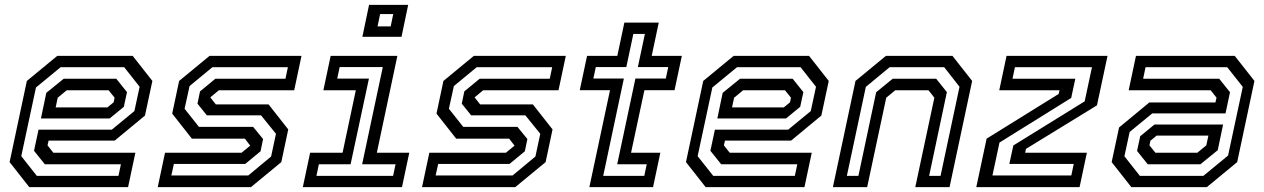

<svg xmlns="http://www.w3.org/2000/svg" viewBox="-20 -770 5201 790"><path d="M526 -540 607 -437 576.5 -294.5 452 -191.5H180L175.5 -172L199.5 -141.5H537L507 0H100.5L19.5 -103L90.5 -437L215.5 -540ZM458.5 -446 502.5 -391 489.5 -330.5 431 -282.5H148.5L170.5 -388L242 -446ZM491 -493.5H229.5L128 -410L67.5 -127.5L131.5 -46.5H467.5L477.5 -94H164.5L120 -149.5L138.5 -236.5H440L533 -313L554.5 -413ZM427 -398.5H254.5L217.5 -368L209 -328H422L447.5 -349L451.5 -368Z M629 0 659 -141.5H974L1011 -172L1010.5 -169.5L987.5 -199.5H769.5L688.5 -302.5L717 -437L842 -540H1220.5L1190.5 -398.5H880.5L843.5 -368L844 -371L868 -340.5H1085L1166 -237.5L1137.5 -103L1012.5 0ZM685 -48H1001.5L1095.5 -126L1115.5 -219.5L1054 -295.5H831L792.5 -343.5L803 -394L866 -446H1154.5L1164.5 -493.5H854L760 -416L739.5 -322.5L798.5 -248H1021.5L1062.5 -198L1052 -147.5L989 -95.5H695.5Z M1471 -618.5 1498.5 -750H1659.5L1632 -618.5ZM1533.5 -661.5H1587.5L1598 -712H1544ZM1226 0 1256 -141.5H1389.5L1444 -398.5H1310.5L1340.5 -540H1615L1530.5 -141.5H1664L1634 0ZM1282 -46.5H1597.5L1607.5 -94H1470L1555 -494H1377.5L1367.5 -446.5H1498L1422.5 -94H1292Z M1716.5 0 1746.5 -141.5H2061.5L2098.5 -172L2098 -169.5L2075 -199.5H1857L1776 -302.5L1804.5 -437L1929.5 -540H2308L2278 -398.5H1968L1931 -368L1931.5 -371L1955.5 -340.5H2172.5L2253.5 -237.5L2225 -103L2100 0ZM1772.5 -48H2089L2183 -126L2203 -219.5L2141.5 -295.5H1918.5L1880 -343.5L1890.5 -394L1953.5 -446H2242L2252 -493.5H1941.5L1847.5 -416L1827 -322.5L1886 -248H2109L2150 -198L2139.5 -147.5L2076.5 -95.5H1783Z M2405 0 2490 -399H2365.5L2395.5 -540H2520L2549 -677H2690.5L2661.5 -540H2785.5L2755.5 -399H2631.5L2576.5 -141.5H2697L2667 0ZM2462 -46.5H2631L2641 -94H2519.5L2594.5 -447H2719.5L2729.5 -494H2604.5L2633.5 -630.5H2586L2557 -494H2431.5L2421.5 -447H2547Z M3309 -540 3390 -437 3359.5 -294.5 3235 -191.5H2963L2958.5 -172L2982.5 -141.5H3320L3290 0H2883.5L2802.5 -103L2873.5 -437L2998.5 -540ZM3241.5 -446 3285.5 -391 3272.5 -330.5 3214 -282.5H2931.5L2953.5 -388L3025 -446ZM3274 -493.5H3012.5L2911 -410L2850.5 -127.5L2914.5 -46.5H3250.5L3260.5 -94H2947.5L2903 -149.5L2921.5 -236.5H3223L3316 -313L3337.5 -413ZM3210 -398.5H3037.5L3000.5 -368L2992 -328H3205L3230.5 -349L3234.5 -368Z M3407 0 3500 -437 3625 -540H3899L3980 -437L3887 0H3746L3824.5 -368L3800.5 -398.5H3663.5L3626.5 -368L3548 0ZM3464.5 -46.5H3512L3585 -390.5L3653 -446H3832L3876 -391L3803 -46.5H3850L3928 -413L3865 -493.5H3640.5L3542.5 -412.5Z M4063.5 -48H4388L4398 -95.5H4133L4149.5 -171.5L4443 -353L4473 -493.5H4156L4146 -446H4404.5L4387.5 -367L4092.5 -183.5ZM3997 0 4039.5 -199.5 4336 -383.5 4339.5 -398.5H4091.5L4121.5 -540H4537L4493.5 -336.5L4201.5 -157.5L4198 -141.5H4452L4422 0Z M4635 0 4554 -103 4584.5 -245.5 4709 -348.5H4981L4985.5 -368L4961.5 -398.5H4624L4654 -540H5060.5L5141.5 -437L5070.5 -103L4945.5 0ZM4702.5 -94 4658.5 -149 4671.5 -209.5 4730 -257.5H5012.5L4990.5 -152L4919 -94ZM4670 -46.5H4931.5L5033 -130L5093.5 -412.5L5029.5 -493.5H4693.5L4683.5 -446H4996.5L5041 -390.5L5022.5 -303.5H4721L4628 -227L4606.5 -127ZM4734 -141.5H4906.5L4943.5 -172L4952 -212H4739L4713.5 -191L4709.5 -172Z"/></svg>

Font: Tourney Medium
Style: Italic
Weight: 500
Italic angle: -12°
Version: Version 1.015